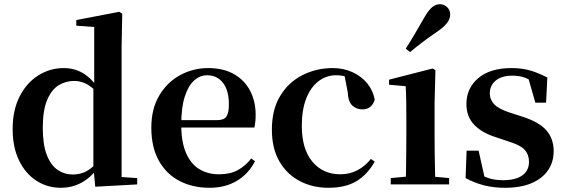

<svg xmlns="http://www.w3.org/2000/svg" viewBox="-20 -875 2683 911"><path d="M268 16Q204 16 152 -18Q100 -52 70 -114.5Q40 -177 40 -263Q40 -352 73 -417Q106 -482 161.5 -517Q217 -552 282 -552Q333 -552 373.5 -528Q414 -504 448 -454H457L440 -437Q413 -466 386.5 -478.5Q360 -491 332 -491Q291 -491 257.5 -470Q224 -449 203.5 -400Q183 -351 183 -268Q183 -189 202 -140Q221 -91 253.5 -69Q286 -47 326 -47Q357 -47 384 -59.5Q411 -72 438 -101L457 -81H446Q413 -34 368 -9Q323 16 268 16ZM432 11 423 -81V-83V-457L427 -468V-747L342 -753V-780L546 -819L560 -810L557 -653V-35L631 -30V0Z M974 16Q894 16 831.5 -16.5Q769 -49 733.5 -113Q698 -177 698 -269Q698 -359 736 -422.5Q774 -486 835.5 -519Q897 -552 967 -552Q1041 -552 1091.5 -522.5Q1142 -493 1167.5 -443Q1193 -393 1193 -331Q1193 -296 1187 -270H756V-305H1011Q1043 -305 1054.5 -322.5Q1066 -340 1066 -380Q1066 -446 1038 -482Q1010 -518 962 -518Q929 -518 901 -493Q873 -468 856.5 -416Q840 -364 840 -283Q840 -201 863 -148.5Q886 -96 926.5 -72Q967 -48 1019 -48Q1072 -48 1108.5 -68Q1145 -88 1172 -123L1190 -110Q1159 -50 1104 -17Q1049 16 974 16Z M1538 16Q1463 16 1402 -16Q1341 -48 1305.5 -109.5Q1270 -171 1270 -260Q1270 -355 1309.5 -420Q1349 -485 1415 -518.5Q1481 -552 1559 -552Q1610 -552 1652.5 -532.5Q1695 -513 1722.5 -479.5Q1750 -446 1758 -402Q1744 -356 1699 -356Q1672 -356 1652 -374Q1632 -392 1630 -437L1612 -530L1680 -486Q1651 -503 1626 -510.5Q1601 -518 1575 -518Q1528 -518 1491 -489.5Q1454 -461 1433 -407.5Q1412 -354 1412 -278Q1412 -168 1462 -108Q1512 -48 1595 -48Q1639 -48 1675.5 -67Q1712 -86 1740 -121L1758 -108Q1722 -45 1670 -14.5Q1618 16 1538 16Z M1834 0V-30L1941 -40H2003L2111 -30V0ZM1905 0Q1906 -25 1906.5 -67Q1907 -109 1907.5 -154.5Q1908 -200 1908 -235V-308Q1908 -358 1907.5 -394Q1907 -430 1905 -466L1826 -473V-497L2033 -550L2046 -542L2042 -388V-235Q2042 -200 2042.5 -154.5Q2043 -109 2044 -67Q2045 -25 2046 0ZM1905 -644Q1925 -675 1945.5 -709.5Q1966 -744 1995 -795Q2013 -826 2030 -840.5Q2047 -855 2068 -855Q2086 -855 2101 -841.5Q2116 -828 2116 -806Q2116 -786 2101.5 -766.5Q2087 -747 2056 -726Q2011 -695 1981.5 -672.5Q1952 -650 1926 -628Z M2376 16Q2322 16 2277 4.5Q2232 -7 2189 -30L2194 -160H2251L2282 -21L2234 -26V-62Q2266 -41 2296 -30.5Q2326 -20 2367 -20Q2427 -20 2458.5 -43Q2490 -66 2490 -107Q2490 -141 2469.5 -164Q2449 -187 2389 -205L2333 -224Q2268 -244 2230.5 -282.5Q2193 -321 2193 -382Q2193 -456 2249 -504Q2305 -552 2408 -552Q2457 -552 2496 -540.5Q2535 -529 2577 -507L2571 -388H2520L2482 -521L2524 -508V-477Q2494 -498 2469 -507Q2444 -516 2411 -516Q2361 -516 2332.5 -493Q2304 -470 2304 -432Q2304 -402 2325.5 -379.5Q2347 -357 2404 -339L2460 -321Q2538 -296 2572.5 -256.5Q2607 -217 2607 -158Q2607 -105 2579.5 -66Q2552 -27 2501 -5.5Q2450 16 2376 16Z"/></svg>

Font: Noto Serif TC ExtraLight
Style: Bold
Weight: 700
Version: Version 2.002-H1;hotconv 1.1.0;makeotfexe 2.6.0